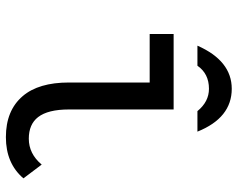

<svg xmlns="http://www.w3.org/2000/svg" viewBox="-95 -672 776 626"><g transform="rotate(90 293.0 -359.0)"><path d="M128.9 -614.7Q178.2 -726.6 269.5 -726.6Q364.3 -726.6 409.2 -614.7H342.3Q311.5 -652.3 269.5 -652.3Q220.2 -652.3 194.3 -614.7ZM561.5 -47.4Q512.7 9.8 427.2 9.8Q340.3 9.8 293.5 -44.9Q249 -96.7 249 -195.8V-459H90.8V-537.1H336.9V-195.8Q336.9 -127.4 361.8 -95.2Q385.3 -64.9 432.1 -64.9Q481.4 -64.9 516.6 -106.9Z"/></g></svg>

Font: Consola Mono
Style: Book
Weight: 400
Monospace: yes
Designer: Wojciech Kalinowski "wmk69" (wmk69@o2.pl)
Foundry: Wojciech Kalinowski "wmk69" (wmk69@o2.pl)
Version: Version 2.1.0